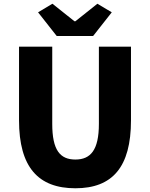

<svg xmlns="http://www.w3.org/2000/svg" viewBox="-20 -995 803 1029"><path d="M384 14C582 14 682 -99 682 -350V-745H510V-331C510 -190 465 -140 384 -140C302 -140 260 -190 260 -331V-745H82V-350C82 -99 185 14 384 14ZM284 -802H479L579 -929L502 -975L384 -881H379L261 -975L184 -929Z"/></svg>

Font: Noto Sans HK Black
Style: Regular
Weight: 900
Designer: Ryoko NISHIZUKA 西塚涼子 (kana, bopomofo & ideographs); Paul D. Hunt (Latin, Greek & Cyrillic); Sandoll Communications 산돌커뮤니
Foundry: Adobe
Version: Version 2.004;hotconv 1.0.118;makeotfexe 2.5.65603